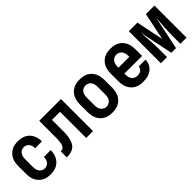

<svg xmlns="http://www.w3.org/2000/svg" viewBox="148 -1362 2203 2203"><g transform="rotate(-45 1250.0 -260.0)"><path d="M247 8Q220 8 193 3Q166 -2 142.5 -15.5Q119 -29 100.5 -49.5Q82 -70 70.5 -94.5Q59 -119 55 -146Q51 -173 51 -200V-320Q51 -347 55 -374Q59 -401 70.5 -425.5Q82 -450 100.5 -470.5Q119 -491 142.5 -504.5Q166 -518 193 -523Q220 -528 247 -528Q273 -528 298.5 -523.5Q324 -519 347 -507.5Q370 -496 388.5 -478Q407 -460 419 -437Q431 -414 437 -389Q443 -364 443 -338V-331H332V-334Q332 -353 327 -371Q322 -389 311 -403Q300 -417 282.5 -424.5Q265 -432 247 -432Q227 -432 209 -422.5Q191 -413 180.5 -396Q170 -379 166 -359.5Q162 -340 162 -320V-200Q162 -180 166 -160.5Q170 -141 180.5 -124Q191 -107 209 -97.5Q227 -88 247 -88Q265 -88 282.5 -95.5Q300 -103 311 -117Q322 -131 327 -149Q332 -167 332 -186V-189H443V-182Q443 -156 437 -131Q431 -106 419 -83Q407 -60 388.5 -42Q370 -24 347 -12.5Q324 -1 298.5 3.5Q273 8 247 8Z M515 0V-96Q531 -96 546.5 -104Q562 -112 569.5 -126.5Q577 -141 580.5 -157.5Q584 -174 585.5 -190.5Q587 -207 587.5 -223.5Q588 -240 588 -257V-520H941V0H830V-424H699V-261Q699 -242 699 -223.5Q699 -205 697.5 -186.5Q696 -168 693 -149.5Q690 -131 684.5 -113Q679 -95 671 -78Q663 -61 651 -47Q639 -33 622.5 -23.5Q606 -14 588.5 -8.5Q571 -3 552 -1.5Q533 0 515 0Z M1250 8Q1223 8 1195.5 3Q1168 -2 1144 -15Q1120 -28 1101.5 -48.5Q1083 -69 1071.5 -93.5Q1060 -118 1055.5 -145.5Q1051 -173 1051 -200V-320Q1051 -347 1055.5 -374.5Q1060 -402 1071.5 -426.5Q1083 -451 1101.5 -471.5Q1120 -492 1144 -505Q1168 -518 1195.5 -523Q1223 -528 1250 -528Q1277 -528 1304.5 -523Q1332 -518 1356 -505Q1380 -492 1398.5 -471.5Q1417 -451 1428.5 -426.5Q1440 -402 1444.5 -374.5Q1449 -347 1449 -320V-200Q1449 -173 1444.5 -145.5Q1440 -118 1428.5 -93.5Q1417 -69 1398.5 -48.5Q1380 -28 1356 -15Q1332 -2 1304.5 3Q1277 8 1250 8ZM1250 -88Q1270 -88 1288.5 -97Q1307 -106 1318.5 -123Q1330 -140 1334 -160Q1338 -180 1338 -200V-320Q1338 -340 1334 -360Q1330 -380 1318.5 -397Q1307 -414 1288.5 -423Q1270 -432 1250 -432Q1230 -432 1211.5 -423Q1193 -414 1181.5 -397Q1170 -380 1166 -360Q1162 -340 1162 -320V-200Q1162 -180 1166 -160Q1170 -140 1181.5 -123Q1193 -106 1211.5 -97Q1230 -88 1250 -88Z M1750 8Q1722 8 1695 3Q1668 -2 1644 -15Q1620 -28 1601.5 -48.5Q1583 -69 1571.5 -94Q1560 -119 1555.5 -146Q1551 -173 1551 -200V-320Q1551 -347 1555.5 -374.5Q1560 -402 1571.5 -426.5Q1583 -451 1601.5 -471.5Q1620 -492 1644 -505Q1668 -518 1695.5 -523Q1723 -528 1750 -528Q1777 -528 1804.5 -523Q1832 -518 1856 -505Q1880 -492 1898.5 -471.5Q1917 -451 1928.5 -426.5Q1940 -402 1944.5 -374.5Q1949 -347 1949 -320V-212H1662V-200Q1662 -180 1666 -160Q1670 -140 1681 -123Q1692 -106 1711 -97Q1730 -88 1750 -88Q1765 -88 1780 -91Q1795 -94 1807.5 -102.5Q1820 -111 1827.5 -125Q1835 -139 1836 -154H1947Q1947 -130 1940 -107Q1933 -84 1919 -64Q1905 -44 1885.5 -30Q1866 -16 1843.5 -7Q1821 2 1797.5 5Q1774 8 1750 8ZM1662 -308H1838V-320Q1838 -340 1834 -360Q1830 -380 1818.5 -397Q1807 -414 1788.5 -423Q1770 -432 1750 -432Q1730 -432 1711.5 -423Q1693 -414 1681.5 -397Q1670 -380 1666 -360Q1662 -340 1662 -320Z M2042 0V-520H2181L2250 -186L2319 -520H2458V0H2358V-104Q2358 -142 2359 -180.5Q2360 -219 2362.5 -257Q2365 -295 2368 -333Q2371 -371 2373 -409L2288 0H2212L2127 -409Q2129 -371 2132 -333Q2135 -295 2137.5 -257Q2140 -219 2141 -180.5Q2142 -142 2142 -104V0Z"/></g></svg>

Font: Iosevka Fixed
Style: Bold
Weight: 700
Monospace: yes
Designer: Belleve Invis
Foundry: Belleve Invis
Version: Version 32.3.0